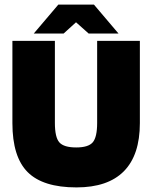

<svg xmlns="http://www.w3.org/2000/svg" viewBox="-20 -805 662 836"><path d="M403 -270V-627H589V-269Q589 -130 519.5 -59.5Q450 11 313 11Q167 11 100.5 -55.5Q34 -122 34 -269V-627H219V-270Q219 -207 238.5 -185Q258 -163 312 -163Q365 -163 384 -185.5Q403 -208 403 -270ZM496 -659H366L311 -708L257 -659H127L234 -785H389Z"/></svg>

Font: Blinker ExtraBold
Style: Regular
Weight: 800
Designer: Juergen Huber
Foundry: supertype
Version: Version 1.017;hotconv 1.0.117;makeotfexe 2.5.65602